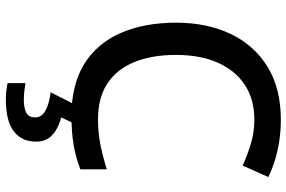

<svg xmlns="http://www.w3.org/2000/svg" viewBox="-186 -578 1004 673"><g transform="rotate(90 316.5 -242.0)"><path d="M400 -631Q329 -631 278.5 -598Q228 -565 200.5 -503.5Q173 -442 173 -356Q173 -272 198 -210.5Q223 -149 273 -116Q323 -83 399 -83Q445 -83 487.5 -91.5Q530 -100 574 -114V-21Q532 -5 488 2.5Q444 10 386 10Q277 10 204.5 -35Q132 -80 96 -163Q60 -246 60 -357Q60 -465 99.5 -548Q139 -631 215 -677.5Q291 -724 401 -724Q455 -724 507 -712.5Q559 -701 601 -680L561 -590Q526 -606 485.5 -618.5Q445 -631 400 -631ZM477 134Q477 184 441 212Q405 240 328 240Q311 240 296 238Q281 236 272 234V171Q282 173 298.5 175Q315 177 330 177Q359 177 375.5 168.5Q392 160 392 137Q392 114 368 101Q344 88 304 83L346 0H414L392 46Q415 52 434.5 63Q454 74 465.5 91Q477 108 477 134Z"/></g></svg>

Font: Noto Sans Cham Medium
Style: Regular
Weight: 500
Version: Version 2.002